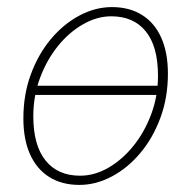

<svg xmlns="http://www.w3.org/2000/svg" viewBox="-20 -510 540 542"><path d="M204 12Q155 12 119.5 -10Q84 -32 65 -74Q46 -116 46 -176Q46 -243 67 -300Q88 -357 123.5 -399.5Q159 -442 204 -466Q249 -490 296 -490Q345 -490 380.5 -468Q416 -446 435 -404Q454 -362 454 -302Q454 -235 433 -178Q412 -121 376.5 -78.5Q341 -36 296 -12Q251 12 204 12ZM206 -14Q247 -14 286 -36.5Q325 -59 356.5 -98Q388 -137 407 -188Q426 -239 426 -296Q426 -379 391.5 -421.5Q357 -464 294 -464Q254 -464 214.5 -441.5Q175 -419 143.5 -380Q112 -341 93 -290Q74 -239 74 -182Q74 -100 108.5 -57Q143 -14 206 -14ZM66 -242 71 -268H443L438 -242Z"/></svg>

Font: Source Sans 3 VF
Style: Italic
Weight: 200
Italic angle: -11°
Designer: Paul D. Hunt
Foundry: Adobe Systems Incorporated
Version: Version 3.042;hotconv 1.0.118;makeotfexe 2.5.65603